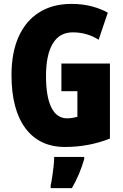

<svg xmlns="http://www.w3.org/2000/svg" viewBox="-20 -744 633 985"><path d="M295 -418H544V-33Q434 10 314 10Q182 10 110.5 -86Q39 -182 39 -359Q39 -474 75.5 -555.5Q112 -637 181 -680.5Q250 -724 347 -724Q403 -724 450.5 -711.5Q498 -699 533 -679L486 -540Q427 -578 353 -578Q285 -578 250.5 -520Q216 -462 216 -354Q216 -248 243.5 -192.5Q271 -137 324 -137Q350 -137 377 -145V-276H295ZM412 72Q389 152 349 221H240V207Q244 190 248 163Q252 136 255 108.5Q258 81 258 61H412Z"/></svg>

Font: Noto Sans Sinhala ExtraCondensed Black
Style: Regular
Weight: 900
Width: 2
Designer: Jelle Bosma - Monotype Design Team
Foundry: Monotype Imaging Inc.
Version: Version 2.006; ttfautohint (v1.8.4.7-5d5b)